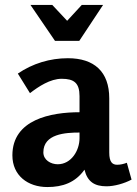

<svg xmlns="http://www.w3.org/2000/svg" viewBox="-20 -744 551 775"><path d="M251 -660 191 -724H103L202 -579H300L396 -724H310ZM254 -509C182 -509 112 -488 52 -447L101 -368C136 -395 183 -426 229 -426C279 -426 301 -409 301 -356V-291C186 -291 30 -262 30 -117C30 -35 93 11 171 11C233 11 284 -7 321 -59C333 -10 362 8 410 8C441 8 481 -3 511 -19L492 -87C479 -82 466 -79 453 -79C434 -79 421 -89 421 -128V-347C421 -455 360 -509 254 -509ZM301 -209V-186C301 -137 268 -81 213 -81C185 -81 155 -98 155 -129C155 -204 245 -209 301 -209Z"/></svg>

Font: Rosario
Style: Bold
Weight: 700
Designer: Hector Gatti
Foundry: Omnibus Type
Version: Version 1.100